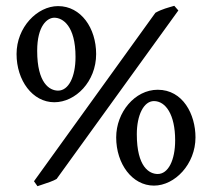

<svg xmlns="http://www.w3.org/2000/svg" viewBox="-20 -624 729 661"><path d="M523 -25C494 -25 451 -49 451 -162C451 -228 475 -276 510 -276C550 -276 583 -230 583 -141C583 -72 559 -25 523 -25ZM180 -312C151 -312 108 -337 108 -449C108 -536 143 -563 167 -563C196 -563 240 -535 240 -428C240 -359 216 -312 180 -312ZM175 -8 594 -588 580 -604C560 -598 538 -593 515 -580L97 0L109 17L124 12C140 7 166 -2 175 -8ZM523 -315C444 -315 380 -237 380 -151C380 -60 435 15 510 15C582 15 653 -59 653 -151C653 -230 610 -315 523 -315ZM180 -603C108 -603 37 -530 37 -438C37 -347 92 -272 167 -272C240 -272 311 -343 311 -438C311 -527 259 -603 180 -603Z"/></svg>

Font: Temporarium
Style: Regular
Weight: 400
Version: Version 1.1